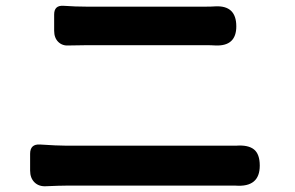

<svg xmlns="http://www.w3.org/2000/svg" viewBox="-20 -689 1020 663"><path d="M794 -48Q782 -48 769 -48Q629 -48 489 -48Q348 -48 207 -48Q187 -48 141 -46Q115 -44 99.5 -59Q84 -74 84 -100V-117V-158Q84 -192 118 -190Q178 -186 207 -186Q488 -186 769 -186Q783 -186 796 -186Q837 -189 857 -173Q877 -157 877 -117Q877 -42 794 -48ZM724 -532Q711 -533 687 -533Q485 -533 282 -533Q272 -533 251 -532.5Q230 -532 219 -532Q196 -530 181.5 -544Q167 -558 167 -583V-600V-639Q167 -671 199 -669Q241 -666 281 -666Q388 -666 495 -666Q591 -666 687 -666Q711 -666 723 -667Q796 -671 796 -598Q796 -529 724 -532Z"/></svg>

Font: GenSenRounded2 TW B
Style: Regular
Weight: 700
Version: Version 2.000;PS 2;hotconv 16.6.51;makeotf.lib2.5.65220 DEVE